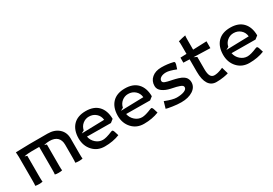

<svg xmlns="http://www.w3.org/2000/svg" viewBox="18 -1256 2771 1952"><g transform="rotate(-30 1403.5 -280.0)"><path d="M60.1 -58.1V-341.8L57.1 -396H64Q95.7 -396.5 149.4 -398.2Q203.1 -399.9 220.2 -399.9H430.2Q511.2 -399.9 560.5 -356.2Q609.9 -312.5 609.9 -240.2V-58.1Q609.9 -11.7 612.8 -2.9Q598.1 2 569.8 2Q541.5 2 526.9 -2.9Q529.8 -11.7 529.8 -58.1V-211.9Q529.8 -267.1 499.3 -296.1Q468.8 -325.2 410.2 -325.2Q374.5 -325.2 342.8 -315.9Q347.7 -314.9 356.7 -311.8Q365.7 -308.6 370.1 -307.6V-58.1Q370.1 -11.7 373 -2.9Q358.4 2 330.1 2Q301.8 2 287.1 -2.9Q290 -11.7 290 -58.1V-325.2H200.2Q144.5 -325.2 112.8 -315.9Q117.2 -314.9 126.2 -311.8Q135.3 -308.6 140.1 -307.6V-58.1Q140.1 -11.7 143.1 -2.9Q128.4 2 100.1 2Q71.8 2 57.1 -2.9Q60.1 -11.7 60.1 -58.1Z M679.7 -200.2Q680.7 -296.9 732.2 -350.8Q783.7 -404.8 879.9 -404.8Q975.6 -404.8 1026.9 -350.6Q1078.1 -296.4 1079.1 -200.2V-199.2L1043 -170.9L762.7 -172.9Q772 -125.5 807.9 -94.2Q843.8 -63 888.7 -63Q927.7 -63 1001.5 -94.2Q1008.3 -97.2 1012.7 -97.2Q1024.4 -97.2 1032.2 -71.8L1046.4 -26.4Q968.3 4.9 872.1 4.9Q786.6 4.9 733.2 -53.5Q679.7 -111.8 679.7 -200.2ZM766.1 -245.1 733.4 -227.1 999.5 -233.9Q995.1 -280.8 961.7 -310.3Q928.2 -339.8 880.4 -339.8Q839.4 -339.8 807.1 -313.7Q774.9 -287.6 766.1 -245.1Z M1139.6 -200.2Q1140.6 -296.9 1192.1 -350.8Q1243.7 -404.8 1339.8 -404.8Q1435.5 -404.8 1486.8 -350.6Q1538.1 -296.4 1539.1 -200.2V-199.2L1502.9 -170.9L1222.7 -172.9Q1231.9 -125.5 1267.8 -94.2Q1303.7 -63 1348.6 -63Q1387.7 -63 1461.4 -94.2Q1468.3 -97.2 1472.7 -97.2Q1484.4 -97.2 1492.2 -71.8L1506.3 -26.4Q1428.2 4.9 1332 4.9Q1246.6 4.9 1193.1 -53.5Q1139.6 -111.8 1139.6 -200.2ZM1226.1 -245.1 1193.4 -227.1 1459.5 -233.9Q1455.1 -280.8 1421.6 -310.3Q1388.2 -339.8 1340.3 -339.8Q1299.3 -339.8 1267.1 -313.7Q1234.9 -287.6 1226.1 -245.1Z M2059.6 -185.1V-331.5Q2052.7 -332 2023.4 -333Q1994.1 -334 1987.3 -334V-393.1Q1994.1 -393.6 2023.4 -394.5Q2052.7 -395.5 2059.6 -395.5V-490.2Q2059.6 -536.1 2056.6 -544.9Q2064 -547.4 2100.6 -556.2Q2137.2 -564.9 2142.6 -564.9Q2139.6 -556.2 2139.6 -509.8V-398.9L2299.8 -404.8L2299.3 -324.7L2104.5 -330.6L2139.6 -313.5V-169.9Q2139.6 -114.7 2154.3 -89.8Q2168.9 -64.9 2198.2 -64.9Q2204.6 -64.9 2210.9 -65.4Q2217.3 -65.9 2223.9 -67.1Q2230.5 -68.4 2235.4 -69.1Q2240.2 -69.8 2247.6 -72.3Q2254.9 -74.7 2258.5 -75.7Q2262.2 -76.7 2270.3 -79.6Q2278.3 -82.5 2280.8 -83.5Q2283.2 -84.5 2292 -88.1Q2300.8 -91.8 2302.2 -92.3L2324.7 -15.1Q2309.1 -8.8 2268.3 -2Q2227.5 4.9 2181.6 4.9Q2122.1 4.9 2090.8 -43.7Q2059.6 -92.3 2059.6 -185.1ZM1614.7 -274.9Q1614.7 -333.5 1657 -369.1Q1699.2 -404.8 1768.1 -404.8Q1839.4 -404.8 1905.8 -388.2Q1917 -385.3 1917 -371.6Q1917 -364.3 1914.6 -355.5L1898.9 -306.6Q1823.2 -336.9 1784.7 -336.9Q1746.6 -336.9 1723.1 -322.3Q1699.7 -307.6 1699.7 -285.2Q1699.7 -275.9 1705.8 -268.8Q1711.9 -261.7 1726.3 -256.6Q1740.7 -251.5 1752.9 -248.5Q1765.1 -245.6 1787.6 -240.7Q1798.8 -238.3 1804.2 -237.3Q1823.7 -232.9 1835.9 -230Q1848.1 -227.1 1866.5 -221.4Q1884.8 -215.8 1896.2 -210.4Q1907.7 -205.1 1921.1 -196Q1934.6 -187 1942.1 -177Q1949.7 -167 1954.8 -152.8Q1960 -138.7 1960 -122.1Q1960 -64.5 1906.7 -29.8Q1853.5 4.9 1770 4.9Q1723.6 4.9 1667.5 -3.7Q1611.3 -12.2 1596.7 -18.1L1619.1 -95.2Q1707 -60.1 1753.4 -60.1Q1806.6 -60.1 1840.8 -73.7Q1875 -87.4 1875 -111.8Q1875 -122.6 1866.9 -130.6Q1858.9 -138.7 1837.2 -145.8Q1815.4 -152.8 1803.5 -156Q1791.5 -159.2 1757.8 -166Q1747.6 -168.5 1742.2 -169.4Q1688 -181.2 1651.4 -207.8Q1614.7 -234.4 1614.7 -274.9ZM1596.7 -18.1Z M2377 -200.2Q2377.9 -296.9 2429.4 -350.8Q2481 -404.8 2577.1 -404.8Q2672.9 -404.8 2724.1 -350.6Q2775.4 -296.4 2776.4 -200.2V-199.2L2740.2 -170.9L2460 -172.9Q2469.2 -125.5 2505.1 -94.2Q2541 -63 2585.9 -63Q2625 -63 2698.7 -94.2Q2705.6 -97.2 2710 -97.2Q2721.7 -97.2 2729.5 -71.8L2743.7 -26.4Q2665.5 4.9 2569.3 4.9Q2483.9 4.9 2430.4 -53.5Q2377 -111.8 2377 -200.2ZM2463.4 -245.1 2430.7 -227.1 2696.8 -233.9Q2692.4 -280.8 2658.9 -310.3Q2625.5 -339.8 2577.6 -339.8Q2536.6 -339.8 2504.4 -313.7Q2472.2 -287.6 2463.4 -245.1Z"/></g></svg>

Font: Nikodecs
Style: Medium
Weight: 500
Version: Version 0.29